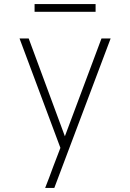

<svg xmlns="http://www.w3.org/2000/svg" viewBox="-20 -924 640 944"><path d="M202 0Q212 -26 222 -51.5Q232 -77 241 -103L277 -197L76 -735H121L299 -254L479 -735H524L247 0ZM450 -866H150V-904H450Z"/></svg>

Font: Zed Sans Extralight Extended
Style: Regular
Weight: 200
Width: 7
Designer: Belleve Invis
Foundry: Belleve Invis
Version: Version 1.0.0; ttfautohint (v1.8.4)